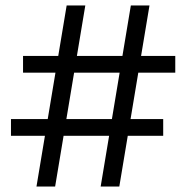

<svg xmlns="http://www.w3.org/2000/svg" viewBox="-20 -680 679 700"><path d="M457 -660 347 0H415L525 -660ZM20 -246V-185H575V-246ZM223 -660 113 0H181L291 -660ZM64 -476V-415H619V-476Z"/></svg>

Font: WorkSans-Regular
Style: Regular
Weight: 500
Designer: Wei Huang
Foundry: Wei Huang
Version: ""